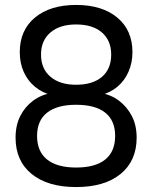

<svg xmlns="http://www.w3.org/2000/svg" viewBox="-20 -748 616 777"><path d="M288 9Q173 9 108 -44Q43 -97 43 -191Q43 -241 62 -278.5Q81 -316 114 -340.5Q147 -365 190 -372V-363Q152 -372 122 -396.5Q92 -421 76 -457Q60 -493 60 -537Q60 -626 121.5 -677Q183 -728 288 -728Q393 -728 454.5 -677Q516 -626 516 -537Q516 -494 500 -457.5Q484 -421 454.5 -396.5Q425 -372 386 -363V-372Q429 -365 461.5 -340.5Q494 -316 513.5 -278.5Q533 -241 533 -191Q533 -97 468 -44Q403 9 288 9ZM288 -70Q366 -70 406 -102.5Q446 -135 446 -198Q446 -260 406 -292Q366 -324 288 -324Q211 -324 170.5 -292Q130 -260 130 -198Q130 -135 170.5 -102.5Q211 -70 288 -70ZM288 -405Q355 -405 392.5 -437Q430 -469 430 -527Q430 -584 392.5 -616.5Q355 -649 288 -649Q222 -649 184 -616.5Q146 -584 146 -527Q146 -470 184 -437.5Q222 -405 288 -405Z"/></svg>

Font: Nunitoga
Style: Medium
Weight: 500
Designer: Vernon Adams
Foundry: Vernon Adams
Version: Version 1.0